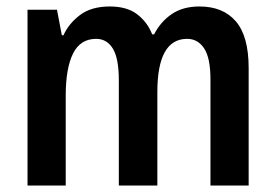

<svg xmlns="http://www.w3.org/2000/svg" viewBox="-20 -573 850 593"><path d="M596 -553Q669 -553 708.5 -507Q748 -461 748 -363V0H630V-328Q630 -394 610.5 -423.5Q591 -453 558 -453Q466 -453 466 -289V0H347V-324Q347 -393 328.5 -423Q310 -453 277 -453Q228 -453 205.5 -407.5Q183 -362 183 -278V0H65V-543H156L171 -464H176Q192 -500 227 -526.5Q262 -553 319 -553Q372 -553 403.5 -529Q435 -505 450 -467H456Q476 -506 510.5 -529.5Q545 -553 596 -553Z"/></svg>

Font: Noto Sans Hebrew Condensed SemiBold
Style: Regular
Weight: 600
Width: 3
Designer: Ben Nathan
Foundry: Google LLC
Version: Version 3.001; ttfautohint (v1.8.4.7-5d5b)